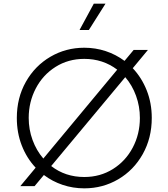

<svg xmlns="http://www.w3.org/2000/svg" viewBox="-20 -1018 921 1050"><path d="M220 -61 169 0H91L175 -101Q126 -153 99 -222.5Q72 -292 72 -373Q72 -483 121.5 -570.5Q171 -658 255.5 -707.5Q340 -757 441 -757Q502 -757 558 -738.5Q614 -720 661 -685L711 -745H789L706 -645Q755 -593 782.5 -523.5Q810 -454 810 -373Q810 -263 760.5 -175Q711 -87 626.5 -37.5Q542 12 441 12Q379 12 322.5 -7Q266 -26 220 -61ZM217 -151 621 -637Q543 -696 441 -696Q353 -696 283.5 -652Q214 -608 175.5 -534Q137 -460 137 -373Q137 -310 158 -252.5Q179 -195 217 -151ZM441 -50Q528 -50 597.5 -93.5Q667 -137 706 -211Q745 -285 745 -373Q745 -436 724 -494Q703 -552 665 -596L260 -110Q337 -50 441 -50ZM493 -998H557L466 -854H415Z"/></svg>

Font: BLUETTI 2.0 Extralight
Style: Roman
Weight: 200
Designer: Stijn de Vries
Foundry: tokotype
Version: Version 2.005;October 31, 2023;FontCreator 14.0.0.2814 64-bi